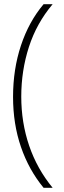

<svg xmlns="http://www.w3.org/2000/svg" viewBox="-20 -734 304 912"><path d="M42 -274Q42 -405 79.5 -518Q117 -631 187 -714H230Q154 -624 117.5 -511.5Q81 -399 81 -275Q81 -152 118.5 -42Q156 68 230 158H187Q117 73 79.5 -36Q42 -145 42 -274Z"/></svg>

Font: Noto Sans Lao Looped UI ExtLight
Style: Regular
Weight: 200
Designer: Mark Frömberg, Ben Mitchell
Foundry: The Fontpad Ltd
Version: Version 1.001; ttfautohint (v1.8.4.7-5d5b)